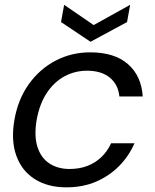

<svg xmlns="http://www.w3.org/2000/svg" viewBox="-20 -776 647 804"><path d="M40.4 -274.5Q55.6 -360.8 101.2 -424.3Q146.9 -487.8 213.3 -522.3Q279.6 -556.8 357.7 -556.8Q459.6 -556.8 515.9 -507.5Q572.2 -458.1 577.7 -372.1H479.9Q475.1 -421.9 439.9 -450.9Q404.6 -479.9 344.1 -479.9Q294.2 -479.9 250.5 -456.6Q206.9 -433.2 176.4 -387.5Q145.9 -341.9 133.6 -274.5Q122.2 -207.4 136.7 -161.3Q151.3 -115.1 186.5 -91.8Q221.8 -68.4 271.7 -68.4Q312.1 -68.4 345.3 -81Q378.6 -93.5 404.1 -117.8Q429.6 -142.1 445.4 -176.2H543.2Q519.6 -122 478.5 -80.5Q437.4 -39 382 -15.2Q326.6 8.5 258.2 8.5Q180.1 8.5 125.6 -26Q71.1 -60.5 48.2 -124.4Q25.4 -188.3 40.4 -274.5ZM372.2 -671 525 -755.8 512 -683.6 359.1 -601.1 235.5 -683.6 248.6 -755.8Z"/></svg>

Font: Poppins Variable
Style: Italic
Weight: 100
Italic angle: -10°
Designer: Jonny Pinhorn
Foundry: Indian Type Foundry
Version: Version 6.000